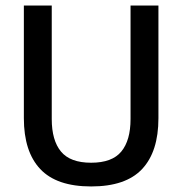

<svg xmlns="http://www.w3.org/2000/svg" viewBox="-20 -659 657 692"><path d="M308.5 13Q184 13 125 -49.8Q66 -112.5 66 -233V-639H166.5V-230Q166.5 -153 199.8 -112.8Q233 -72.5 308.5 -72.5Q384 -72.5 417.2 -112.8Q450.5 -153 450.5 -230V-639H551V-233Q551 -112.5 492.2 -49.8Q433.5 13 308.5 13Z"/></svg>

Font: Anek Bangla Medium
Style: Regular
Weight: 500
Designer: Sulekha Rajkumar (Bangla), Yesha Goshar (Latin)
Foundry: Ek Type
Version: Version 1.003